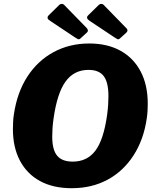

<svg xmlns="http://www.w3.org/2000/svg" viewBox="-20 -981 817 1011"><path d="M358 10Q260 10 191 -27.5Q122 -65 85 -135Q48 -205 48 -301Q48 -319 49 -339Q50 -359 53 -378Q70 -494 124 -577.5Q178 -661 262 -706.5Q346 -752 450 -752Q546 -752 615 -713.5Q684 -675 721 -604Q758 -533 758 -435Q758 -418 757 -398.5Q756 -379 753 -359Q737 -246 683 -162.5Q629 -79 546 -34.5Q463 10 358 10ZM363 -130Q439 -130 482.5 -188Q526 -246 544 -376Q548 -405 549.5 -429.5Q551 -454 551 -475Q551 -548 526 -580.5Q501 -613 446 -613Q370 -613 325.5 -552Q281 -491 262 -357Q258 -329 256.5 -305.5Q255 -282 255 -262Q255 -192 281 -161Q307 -130 363 -130ZM293 -956Q299 -961 306 -960.5Q313 -960 317 -956L437 -833Q441 -829 442.5 -822.5Q444 -816 438 -810L403 -778Q396 -772 390 -775Q384 -778 375 -784L246 -870Q221 -884 236 -900ZM501 -956Q507 -961 514 -960.5Q521 -960 525 -956L645 -833Q650 -829 651 -822.5Q652 -816 646 -810L611 -778Q604 -772 598 -775Q592 -778 583 -784L454 -870Q429 -885 444 -900Z"/></svg>

Font: Libre Franklin ExtraBold
Style: Italic
Weight: 800
Italic angle: -8°
Designer: Pablo Impallari, Rodrigo Fuenzalida, Nhung Nguyen
Foundry: Impallari Type
Version: Version 3.000